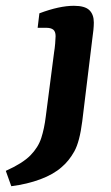

<svg xmlns="http://www.w3.org/2000/svg" viewBox="-107 -450 382 663"><path d="M-68 193 -87 140Q-29 114 -2 86.5Q25 59 35.5 26.5Q46 -6 51 -47L80 -271Q82 -282 83.5 -299.5Q85 -317 85 -325Q85 -341 77 -347.5Q69 -354 53 -354H23L29 -404Q98 -430 148 -430Q186 -430 201.5 -415Q217 -400 217 -372Q217 -361 215.5 -346Q214 -331 212 -318L177 -31Q168 40 149.5 73Q131 106 106 127Q78 152 32.5 169Q-13 186 -68 193Z"/></svg>

Font: Rasa
Style: Italic
Weight: 400
Italic angle: -7.10001°
Designer: Anna Giedrys (Yrsa+Rasa design), David Brezina (Yrsa art-direction, Rasa art-direction, design)
Foundry: Rosetta Type Foundry
Version: Version 2.004